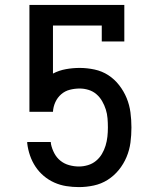

<svg xmlns="http://www.w3.org/2000/svg" viewBox="-20 -755 640 783"><path d="M302 8Q276 8 250.5 4Q225 0 201.5 -10.5Q178 -21 158.5 -37.5Q139 -54 125 -75Q111 -96 102.5 -120.5Q94 -145 91 -171V-176H187L188 -167Q192 -148 201.5 -130Q211 -112 226.5 -99.5Q242 -87 262 -81.5Q282 -76 302 -76Q320 -76 338.5 -81.5Q357 -87 371.5 -99Q386 -111 395.5 -127Q405 -143 410.5 -161Q416 -179 418 -197.5Q420 -216 420 -235Q420 -254 418.5 -272.5Q417 -291 411.5 -308.5Q406 -326 396.5 -342.5Q387 -359 373 -371Q359 -383 341 -388.5Q323 -394 305 -394Q285 -394 265 -389Q245 -384 229.5 -370.5Q214 -357 205.5 -338Q197 -319 196 -299H100V-735H487V-586H395V-651H196V-455Q221 -468 249 -473Q277 -478 305 -478Q335 -478 365.5 -471.5Q396 -465 421.5 -448.5Q447 -432 466 -407.5Q485 -383 496.5 -355Q508 -327 512 -296.5Q516 -266 516 -235Q516 -204 512 -173.5Q508 -143 496 -114.5Q484 -86 464.5 -62Q445 -38 419 -21.5Q393 -5 362.5 1.5Q332 8 302 8Z"/></svg>

Font: Iosevka Etoile Medium
Style: Regular
Weight: 500
Designer: Belleve Invis
Foundry: Belleve Invis
Version: Version 22.1.2; ttfautohint (v1.8.4)